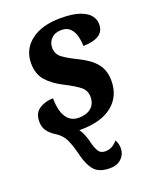

<svg xmlns="http://www.w3.org/2000/svg" viewBox="-146 -630 773 955"><g transform="rotate(-20 241.0 -153.0)"><path d="M270 240Q213 240 187.5 211Q162 182 148 126Q139 86 123.5 48Q108 10 72 -12Q45 -29 31 -49Q17 -69 17 -98Q17 -144 49 -164Q81 -184 121 -184Q121 -148 129 -117.5Q137 -87 157 -68Q177 -49 209 -49Q251 -49 275 -69.5Q299 -90 299 -127Q299 -161 273.5 -181.5Q248 -202 195 -229Q141 -256 109.5 -291.5Q78 -327 78 -384Q78 -458 135.5 -502Q193 -546 292 -546Q356 -546 393.5 -532.5Q431 -519 447 -498Q463 -477 463 -453Q463 -413 433 -395Q403 -377 352 -377Q352 -403 345.5 -428.5Q339 -454 322.5 -471.5Q306 -489 276 -489Q242 -489 222.5 -469.5Q203 -450 203 -422Q203 -388 229 -368Q255 -348 309 -322Q368 -293 396 -257Q424 -221 424 -167Q424 -85 365 -37.5Q306 10 195 10H190Q201 25 209 45.5Q217 66 222 87Q229 116 240 134.5Q251 153 276 153Q314 153 341 119Q349 132 351 144.5Q353 157 353 168Q352 198 329.5 219Q307 240 270 240Z"/></g></svg>

Font: Noto Serif SemiCondensed
Style: Bold Italic
Weight: 700
Width: 4
Italic angle: -12°
Designer: Monotype Design Team
Foundry: Monotype Imaging Inc.
Version: Version 2.014